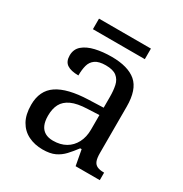

<svg xmlns="http://www.w3.org/2000/svg" viewBox="-161 -797 885 929"><g transform="rotate(30 281.5 -332.5)"><path d="M205 10Q161 10 125.5 -7.5Q90 -25 70 -60.5Q50 -96 50 -150Q50 -230 106.5 -268Q163 -306 278 -310L361 -313V-373Q361 -409 355 -436.5Q349 -464 329 -480Q309 -496 268 -496Q230 -496 210 -482Q190 -468 183.5 -443.5Q177 -419 177 -387Q135 -387 113.5 -401.5Q92 -416 92 -450Q92 -485 116.5 -506Q141 -527 182 -536.5Q223 -546 272 -546Q364 -546 409.5 -507Q455 -468 455 -373V-114Q455 -86 461 -70.5Q467 -55 481 -48.5Q495 -42 517 -42H520V0H385L369 -86H361Q340 -58 320 -36.5Q300 -15 273.5 -2.5Q247 10 205 10ZM228 -52Q269 -52 298.5 -69Q328 -86 344.5 -117.5Q361 -149 361 -191V-272L297 -269Q240 -267 207.5 -252Q175 -237 161 -210.5Q147 -184 147 -145Q147 -114 156 -93.5Q165 -73 183 -62.5Q201 -52 228 -52ZM126 -616V-675H416V-616Z"/></g></svg>

Font: Noto Serif Malayalam
Style: Regular
Weight: 400
Designer: Indian type Foundry, Jelle Bosma, Monotype Design Team
Foundry: Monotype Imaging Inc.
Version: Version 2.103